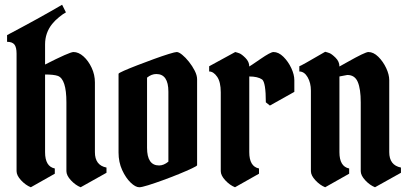

<svg xmlns="http://www.w3.org/2000/svg" viewBox="-20 -789 1710 809"><path d="M49.8 -67.9V-563Q49.8 -589.8 40.8 -601.3Q31.7 -612.8 9.8 -612.8V-641.1Q74.7 -675.3 132.8 -707.3Q190.9 -739.3 241.7 -769L257.8 -736.8Q247.6 -731.9 229.7 -717.5Q211.9 -703.1 199.7 -688Q169.9 -650.4 169.9 -602.1V-517.1Q273.4 -569.8 289.6 -569.8Q311 -569.8 331.8 -551.3Q352.5 -532.7 366.2 -503.4Q379.9 -474.1 379.9 -441.9V-147.9Q379.9 -92.3 428.7 -83V-61L319.8 0Q297.9 -8.8 278.8 -29.3Q259.8 -49.8 259.8 -67.9V-357.9Q259.8 -456.1 223.6 -469.2Q207 -475.1 169.9 -475.1V-147.9Q169.9 -87.4 210.9 -79.1V-57.1L109.9 0Q87.9 -8.8 68.8 -29.3Q49.8 -49.8 49.8 -67.9Z M479.5 -146V-478Q479.5 -481 502.2 -491Q524.9 -501 559.1 -514.2Q593.3 -527.3 628.7 -540.3Q664.1 -553.2 690.9 -561.5Q717.8 -569.8 724.6 -569.8Q733.4 -569.8 747.6 -558.3Q761.7 -546.9 776.1 -528.8Q790.5 -510.7 800.5 -491Q810.5 -471.2 810.5 -455.1V-92.8Q810.5 -89.8 788.8 -79.6Q767.1 -69.3 734.4 -55.9Q701.7 -42.5 666.7 -29.8Q631.8 -17.1 604.2 -8.5Q576.7 0 566.9 0Q550.8 0 530.3 -19.8Q509.8 -39.6 494.6 -72.8Q479.5 -106 479.5 -146ZM650.4 -91.8Q669.9 -91.8 689.5 -107.9V-402.8Q689.5 -477.1 638.7 -477.1Q618.2 -477.1 599.6 -461.9V-166Q599.6 -91.8 650.4 -91.8Z M861.3 -487.8V-509.8L971.2 -569.8Q975.1 -568.8 979.2 -567.6Q983.4 -566.4 988.3 -564.5Q998 -561 1014.2 -544.9Q1030.3 -528.8 1030.3 -508.8Q1033.7 -510.3 1077.6 -540.5Q1120.1 -569.8 1132.3 -569.8Q1153.8 -569.8 1174.1 -549.8Q1194.3 -529.8 1207.3 -502.2Q1220.2 -474.6 1220.2 -451.2V-401.9L1117.2 -344.2L1100.1 -357.9Q1100.1 -441.4 1084.5 -454.1Q1065.9 -466.8 1030.3 -466.8V-147.9Q1030.3 -87.4 1071.3 -79.1V-57.1L970.2 0Q948.2 -8.8 929.2 -29.3Q910.2 -49.8 910.2 -67.9V-399.9Q910.2 -443.8 894.8 -465.8Q879.4 -487.8 861.3 -487.8Z M1290 -67.9V-407.2Q1290 -439.9 1276.1 -463.9Q1262.2 -487.8 1241.2 -487.8V-509.8Q1248 -511.2 1350.1 -570.8Q1354 -569.8 1358.4 -568.6Q1362.8 -567.4 1367.7 -565.4Q1377.4 -562 1393.8 -545.9Q1410.2 -529.8 1410.2 -508.8Q1417.5 -513.2 1444.3 -527.8Q1518.6 -569.8 1532.2 -569.8Q1553.7 -569.8 1574 -549.8Q1594.2 -529.8 1607.2 -502.2Q1620.1 -474.6 1620.1 -451.2V-147.9Q1620.1 -92.8 1669.4 -83V-61L1560.1 0Q1538.1 -8.8 1519 -29.3Q1500 -49.8 1500 -67.9V-357.9Q1500 -414.1 1487.5 -443.6Q1475.1 -473.1 1443.4 -473.1L1410.2 -466.8V-147.9Q1410.2 -87.4 1451.2 -79.1V-57.1L1350.1 0Q1328.1 -8.8 1309.1 -29.3Q1290 -49.8 1290 -67.9Z"/></svg>

Font: Bokor
Style: Regular
Weight: 400
Designer: Danh Hong
Foundry: Danh Hong
Version: Version 8.002; ttfautohint (v1.8.3)